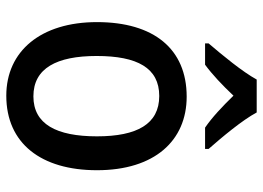

<svg xmlns="http://www.w3.org/2000/svg" viewBox="-130 -676 816 595"><g transform="rotate(90 277.5 -378.0)"><path d="M328 -766H226C202 -722 150 -659 114 -617V-606H180C210 -628 243 -659 276 -694C310 -659 343 -628 375 -606H441V-617C405 -658 352 -721 328 -766ZM507 -271C507 -450 415 -549 279 -549C131 -549 48 -447 48 -271C48 -97 138 10 276 10C424 10 507 -98 507 -271ZM153 -270C153 -396 190 -464 277 -464C364 -464 402 -395 402 -271C402 -145 364 -74 278 -74C191 -74 153 -146 153 -270Z"/></g></svg>

Font: Noto Sans Khmer SemiCondensed Medium
Style: Regular
Weight: 500
Width: 4
Designer: Danh Hong and the Monotype Design Team
Foundry: Monotype Imaging Inc.
Version: Version 2.004